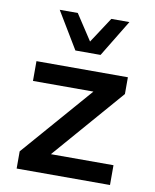

<svg xmlns="http://www.w3.org/2000/svg" viewBox="-84 -815 710 879"><g transform="rotate(10 271.0 -375.0)"><path d="M225 -579 122 -750H206L284 -631L362 -750H446L342 -579ZM54 0V-80L339 -408H58V-500H483V-422L197 -92H488V0Z"/></g></svg>

Font: Orkney Medium
Style: Regular
Weight: 500
Designer: Samuel Oakes and Alfredo Marco Pradil
Foundry: Alfredo Marco Pradil
Version: 1.0; ttfautohint (v1.5)